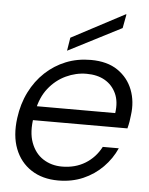

<svg xmlns="http://www.w3.org/2000/svg" viewBox="-52 -756 632 812"><g transform="rotate(5 263.5 -350.5)"><path d="M225 12Q158 12 110.5 -19Q63 -50 41.5 -105.5Q20 -161 30 -236Q38 -297 63 -347Q88 -397 126.5 -433Q165 -469 213.5 -488.5Q262 -508 319 -508Q389 -508 433.5 -477.5Q478 -447 497 -397.5Q516 -348 508 -290Q507 -278 504.5 -263Q502 -248 498 -233H83L93 -293H441Q448 -342 432 -376.5Q416 -411 384 -429.5Q352 -448 306 -448Q261 -448 218.5 -428Q176 -408 145.5 -369.5Q115 -331 104 -274L99 -247Q88 -182 104.5 -137.5Q121 -93 156 -70.5Q191 -48 236 -48Q292 -48 334.5 -74Q377 -100 401 -146H469Q449 -101 413.5 -65Q378 -29 330.5 -8.5Q283 12 225 12ZM215 -538 224 -594 449 -713H452L441 -654Z"/></g></svg>

Font: DM Sans 36pt Light
Style: Italic
Weight: 300
Italic angle: -10°
Designer: Colophon Foundry, Jonny Pinhorn
Foundry: Colophon Foundry
Version: Version 4.004;gftools[0.9.30]